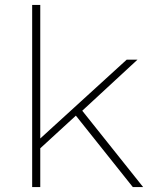

<svg xmlns="http://www.w3.org/2000/svg" viewBox="-20 -762 618 782"><path d="M521 0H563L315 -311L540 -519H496L144 -198V-742H111V0H144V-158L289 -291Z"/></svg>

Font: Talent ExtraLight
Style: Regular
Weight: 200
Designer: Mike Powis
Version: Version 1.001;hotconv 1.0.109;makeotfexe 2.5.65596